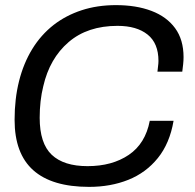

<svg xmlns="http://www.w3.org/2000/svg" viewBox="-20 -718 762 750"><path d="M328 12Q183 12 110 -53Q37 -118 37 -250Q37 -332 54.5 -401.5Q72 -471 106 -526.5Q140 -582 190 -621Q238 -658 299 -678Q360 -698 433 -698Q512 -698 571.5 -675.5Q631 -653 664 -608Q697 -563 697 -495Q697 -482 695.5 -467.5Q694 -453 692 -438H595Q596 -449 597.5 -460Q599 -471 599 -480Q599 -549 556.5 -583Q514 -617 439 -617Q322 -617 248 -553.5Q174 -490 149 -381Q142 -353 138.5 -322Q135 -291 135 -258Q135 -158 182 -113.5Q229 -69 322 -69Q418 -69 483 -113Q548 -157 565 -246H658Q643 -158 596.5 -100.5Q550 -43 481 -15.5Q412 12 328 12Z"/></svg>

Font: Archivo VF Beta
Style: Italic
Weight: 400
Italic angle: -10°
Designer: Hector Gatti
Foundry: Omnibus-Type
Version: Version 1.002